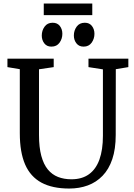

<svg xmlns="http://www.w3.org/2000/svg" viewBox="-20 -1082 776 1110"><path d="M380.5 8Q283 8 219.5 -26.2Q156 -60.5 125.2 -131.2Q94.5 -202 94.5 -312V-682L23 -694V-743H290.5V-694L205.5 -681.5V-301.5Q205.5 -230 218.8 -181Q232 -132 256.5 -102.2Q281 -72.5 315.5 -59Q350 -45.5 393 -45.5Q454 -45.5 494.5 -74.8Q535 -104 555 -160.2Q575 -216.5 575 -296.5V-681L491.5 -694V-743H722V-694L649.5 -682L649 -302Q649 -220.5 629.2 -162Q609.5 -103.5 573 -65.8Q536.5 -28 487.5 -10Q438.5 8 380.5 8ZM276.5 -812.5Q250.5 -812.5 236 -831.5Q221.5 -850.5 221.5 -876.5Q221.5 -905.5 237.8 -928Q254 -950.5 284 -950.5H285Q311.5 -950.5 326 -931.8Q340.5 -913 340.5 -886.5Q340.5 -858 324.2 -835.2Q308 -812.5 277.5 -812.5ZM462.5 -812.5Q436.5 -812.5 421.8 -831.5Q407 -850.5 407 -876.5Q407 -905.5 423.2 -928Q439.5 -950.5 470 -950.5H471Q497 -950.5 511.5 -931.8Q526 -913 526 -886.5Q526 -858 509.8 -835.2Q493.5 -812.5 463.5 -812.5ZM513.5 -1061.5V-994.5H233V-1061.5Z"/></svg>

Font: Merriweather 24pt
Style: Regular
Weight: 400
Designer: Eben Sorkin
Foundry: Eben Sorkin
Version: Version 2.100